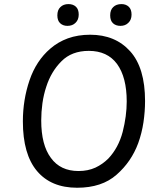

<svg xmlns="http://www.w3.org/2000/svg" viewBox="-20 -886 736 930"><path d="M568.4 -866.2Q543 -866.2 528.3 -851.6Q513.7 -837.9 513.7 -811.5Q513.7 -786.1 527.3 -773.4Q541 -760.7 563.5 -760.7Q586.9 -760.7 601.6 -775.4Q617.2 -790 617.2 -815.4Q617.2 -840.8 603.5 -853.5Q589.8 -866.2 568.4 -866.2ZM311.5 -866.2Q287.1 -866.2 272.5 -851.6Q257.8 -837.9 257.8 -811.5Q257.8 -786.1 271.5 -773.4Q285.2 -760.7 306.6 -760.7Q331.1 -760.7 345.7 -775.4Q361.3 -790 361.3 -815.4Q361.3 -840.8 347.7 -853.5Q334 -866.2 311.5 -866.2ZM90.8 -297.9Q90.8 -138.7 159.2 -57.6Q227.5 23.4 353.5 23.4Q473.6 23.4 544.9 -40Q616.2 -102.5 649.4 -192.4Q667 -241.2 674.8 -293Q682.6 -345.7 682.6 -396.5Q682.6 -557.6 610.4 -637.7Q538.1 -717.8 417 -717.8Q357.4 -717.8 308.6 -700.2Q260.7 -682.6 223.6 -650.4Q155.3 -591.8 123 -497.1Q90.8 -402.3 90.8 -297.9ZM410.2 -639.6Q500 -639.6 546.9 -576.2Q593.8 -511.7 593.8 -394.5Q593.8 -324.2 574.2 -247.1Q553.7 -169.9 504.9 -118.2Q477.5 -90.8 442.4 -74.2Q406.2 -57.6 360.4 -57.6Q272.5 -57.6 226.6 -121.1Q179.7 -183.6 179.7 -302.7Q179.7 -343.8 185.5 -385.7Q191.4 -427.7 204.1 -465.8Q227.5 -539.1 277.3 -588.9Q327.1 -639.6 410.2 -639.6Z"/></svg>

Font: cl
Style: Italic
Weight: 400
Designer: Mitja Miklavcic
Version: Version 7.504; 2011; Build 1022